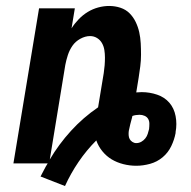

<svg xmlns="http://www.w3.org/2000/svg" viewBox="-20 -548 640 644"><path d="M198 76 116 44Q122 33 127.5 22Q133 11 140 0H25L111 -520H231L220 -453Q230 -469 244 -483.5Q258 -498 274.5 -508Q291 -518 309.5 -523Q328 -528 346 -528Q366 -528 384 -522Q402 -516 414.5 -503.5Q427 -491 435 -474.5Q443 -458 447 -440Q451 -422 452 -403Q453 -384 453 -364.5Q453 -345 450.5 -325.5Q448 -306 445 -287L437 -238Q441 -238 446 -238.5Q451 -239 455 -239Q482 -239 507 -230.5Q532 -222 548 -203.5Q564 -185 569 -158.5Q574 -132 569 -105V-102Q565 -80 554.5 -58Q544 -36 525.5 -20.5Q507 -5 483.5 1.5Q460 8 437 8Q415 8 393.5 2.5Q372 -3 354.5 -13.5Q337 -24 323.5 -40.5Q310 -57 303 -77Q270 -44 243.5 -5Q217 34 198 76ZM147 -13Q177 -64 218 -109Q259 -154 309 -188L328 -303Q330 -316 331 -329Q332 -342 332 -355Q332 -368 330 -380.5Q328 -393 322 -403.5Q316 -414 305.5 -420.5Q295 -427 282 -427Q266 -427 249.5 -418Q233 -409 223 -394.5Q213 -380 207.5 -363Q202 -346 199 -330ZM437 -68Q446 -68 454 -72.5Q462 -77 467.5 -84Q473 -91 475.5 -99Q478 -107 480 -115Q481 -124 481 -133Q481 -142 477 -149Q473 -156 465 -159.5Q457 -163 448 -163Q442 -163 435.5 -162Q429 -161 424 -159L423 -154Q420 -143 417 -131.5Q414 -120 412 -109Q411 -102 411.5 -94.5Q412 -87 415 -81.5Q418 -76 424 -72Q430 -68 437 -68Z"/></svg>

Font: Iosevka Aile
Style: Bold Italic
Weight: 700
Italic angle: -9°
Designer: Belleve Invis
Foundry: Belleve Invis
Version: Version 28.0.1; ttfautohint (v1.8.4)